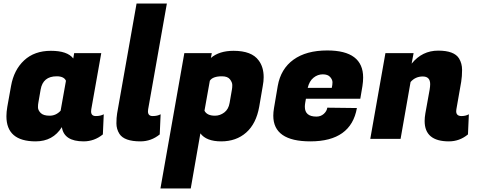

<svg xmlns="http://www.w3.org/2000/svg" viewBox="-20 -779 2687 1077"><path d="M491 -154Q491 -128 517.5 -128Q544 -128 562 -138L557 -25Q509 14 449 14Q339 14 327 -66Q277 14 180 14Q16 14 16 -127Q16 -151 21 -180L42 -297Q58 -387 115.5 -440.5Q173 -494 265.5 -494Q358 -494 391 -451L396 -481H548L492 -166Q491 -160 491 -154ZM195 -202Q193 -193 193 -177Q193 -161 208 -145.5Q223 -130 258.5 -130Q294 -130 320 -158L350 -326Q339 -351 298 -351Q221 -351 208 -277Z M810 -154Q810 -128 836.5 -128Q863 -128 881 -138L876 -25Q828 14 768 14Q677 14 650 -28Q633 -55 633 -87Q633 -119 637 -143L746 -759H916L811 -166Q810 -160 810 -154Z M1290 -494Q1392 -494 1431 -440Q1459 -403 1459 -346Q1459 -323 1454 -297L1434 -180Q1417 -85 1361 -35.5Q1305 14 1221 14Q1137 14 1104 -31L1050 278H880L1014 -481H1168L1163 -454Q1210 -494 1290 -494ZM1186 -130Q1214 -130 1238 -148Q1262 -166 1268 -202L1281 -277Q1283 -287 1283 -302Q1283 -317 1270 -334Q1257 -351 1225 -351Q1173 -351 1157 -326L1127 -158Q1141 -130 1186 -130Z M1721 14Q1513 14 1513 -130Q1513 -150 1517 -173L1538 -297Q1555 -393 1626.5 -444.5Q1698 -496 1816 -496Q2017 -496 2017 -344Q2017 -322 2013 -296L2001 -225H1696L1692 -202Q1690 -190 1690 -180Q1690 -125 1755 -125Q1779 -125 1796 -140Q1813 -155 1816 -175L1982 -173Q1949 14 1721 14ZM1841 -286Q1845 -303 1845 -317.5Q1845 -332 1832 -347Q1819 -362 1790.5 -362Q1762 -362 1738.5 -343Q1715 -324 1706 -286Z M2393 -307Q2393 -350 2351.5 -350Q2310 -350 2283 -319L2227 0H2057L2142 -481H2300L2289 -422Q2348 -495 2438 -495Q2528 -495 2555 -451Q2572 -423 2572 -387Q2572 -351 2567 -320L2540 -166Q2539 -160 2539 -155Q2539 -128 2569 -128Q2592 -128 2610 -138L2605 -25Q2558 14 2498 14Q2362 14 2362 -100Q2362 -120 2366 -143L2390 -276Q2393 -294 2393 -307Z"/></svg>

Font: Fugaz One
Style: Regular
Weight: 400
Designer: Daniel Hernandez
Foundry: Daniel Hernandez
Version: Version 1.002